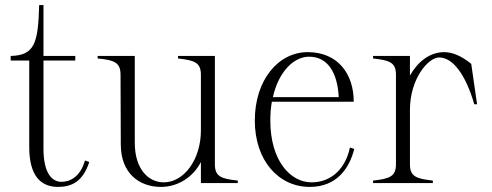

<svg xmlns="http://www.w3.org/2000/svg" viewBox="-20 -720 1933 755"><path d="M22 -482H95V-141C95 -27 142 15 208 15C262 15 306 -6 331 -83L314 -89C295 -20 250 -5 222 -5C178 -5 151 -50 151 -134V-482H276V-500H151V-700H134C130 -552 117 -502 22 -500Z M613 15C682 15 741 -26 770 -83V0H915V-10C849 -17 825 -26 825 -74V-500H680V-490C745 -483 770 -474 770 -426V-207C770 -92 703 -3 624 -3C565 -3 510 -53 510 -159V-500H364V-490C430 -484 454 -474 454 -426L455 -152C455 -38 528 15 613 15Z M1198 15C1305 15 1354 -59 1373 -134L1356 -140C1340 -62 1287 -3 1205 -3C1122 -3 1043 -88 1043 -246C1043 -273 1045 -297 1049 -320H1371C1371 -428 1310 -514 1192 -515C1074 -516 982 -405 982 -246C982 -88 1076 15 1198 15ZM1053 -338C1077 -444 1140 -498 1196 -497C1267 -497 1307 -437 1312 -338Z M1592 -74V-288C1592 -409 1663 -494 1707 -494C1763 -494 1813 -421 1845 -310H1856L1833 -469C1796 -499 1760 -515 1727 -515C1671 -515 1624 -479 1592 -423V-500H1447V-490C1513 -483 1537 -474 1537 -426V-74C1537 -26 1512 -17 1447 -10V0H1682V-10C1617 -17 1592 -26 1592 -74Z"/></svg>

Font: Sprat Condensed Light
Style: Regular
Weight: 300
Width: 3
Designer: Ethan Nakache
Foundry: Collletttivo
Version: Version 2.000;Glyphs 3.2 (3217)